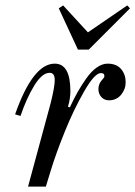

<svg xmlns="http://www.w3.org/2000/svg" viewBox="-20 -692 502 712"><path d="M36 -268Q102 -456 183 -456Q241 -456 241 -354Q241 -326 232 -296L239 -294Q254 -326 267.5 -350Q281 -374 299.5 -400.5Q318 -427 338.5 -441.5Q359 -456 379 -456Q412 -456 429 -436Q446 -416 446 -387Q446 -361 429 -340.5Q412 -320 384 -320Q367 -320 356 -332Q345 -344 345 -362Q345 -380 357 -394Q367 -404 367 -409Q367 -412 366.5 -414.5Q366 -417 363 -419Q360 -421 354 -421Q331 -421 292 -353Q253 -285 220.5 -204.5Q188 -124 169 -62L150 0H84L168 -310Q183 -370 183 -395Q183 -422 164 -422Q136 -422 107 -374.5Q78 -327 56 -262ZM198 -661 214 -672 306 -572 452 -672 462 -661 309 -508H269Z"/></svg>

Font: Old Standard TT
Style: Italic
Weight: 400
Italic angle: -15.2°
Designer: Alexey Kryukov <alexios@thessalonica.org.ru>
Version: Version 2.2